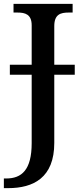

<svg xmlns="http://www.w3.org/2000/svg" viewBox="-34 -734 422 994"><path d="M-14 240H8C139 240 247 186 247 6V-347H353V-399H247V-599C247 -660 280 -669 321 -669H342V-714H36V-669H57C96 -669 130 -660 130 -603V-399H17V-347H130V7C130 146 78 190 -2 190H-14Z"/></svg>

Font: Noto Serif Medium
Style: Regular
Weight: 500
Designer: Monotype Design Team
Foundry: Monotype Imaging Inc.
Version: Version 2.013